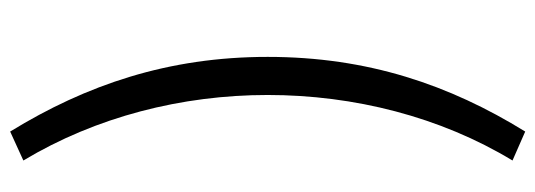

<svg xmlns="http://www.w3.org/2000/svg" viewBox="-358 -500 1054 378"><g transform="rotate(-90 169.0 -311.0)"><path d="M99 196C191 47 246 -114 246 -311C246 -507 191 -668 99 -818L42 -792C128 -649 171 -480 171 -311C171 -141 128 29 42 171Z"/></g></svg>

Font: Noto Sans CJK JP
Style: Regular
Weight: 400
Designer: Ryoko NISHIZUKA 西塚涼子 (kana, bopomofo & ideographs); Paul D. Hunt (Latin, Greek & Cyrillic); Sandoll Communications 산돌커뮤니
Foundry: Adobe
Version: Version 2.004;hotconv 1.0.118;makeotfexe 2.5.65603